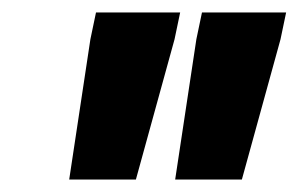

<svg xmlns="http://www.w3.org/2000/svg" viewBox="-20 -708 479 308"><path d="M261 -420 295 -645 304 -688H439L430 -645L368 -420ZM91 -420 125 -645 134 -688H269L260 -645L198 -420Z"/></svg>

Font: Saira Condensed Black
Style: Italic
Weight: 900
Width: 3
Italic angle: -12°
Designer: Hector Gatti with collaboration of the Omnibus-Type team
Foundry: Omnibus-Type
Version: Version 1.101